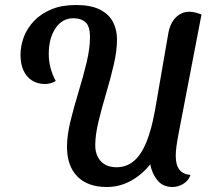

<svg xmlns="http://www.w3.org/2000/svg" viewBox="-20 -726 834 768"><path d="M407 22Q331 22 289.5 -20Q248 -62 248 -139Q248 -185 262 -242Q276 -299 294.5 -359.5Q313 -420 326.5 -476.5Q340 -533 340 -578Q340 -620 322.5 -636.5Q305 -653 273 -653Q229 -653 202 -613Q175 -573 175 -510Q175 -482 182 -455Q189 -428 203 -402Q193 -396 182 -393Q171 -390 159 -390Q130 -390 107.5 -404.5Q85 -419 73.5 -445Q62 -471 62 -506Q62 -543 75.5 -578.5Q89 -614 117 -643Q145 -672 186.5 -689Q228 -706 284 -706Q343 -706 379 -688Q415 -670 431.5 -639Q448 -608 448 -568Q448 -523 435 -467Q422 -411 404.5 -352.5Q387 -294 374 -240Q361 -186 361 -145Q361 -105 383.5 -81Q406 -57 446 -57Q486 -57 515.5 -82Q545 -107 565.5 -157Q586 -207 600 -285L653 -591Q660 -633 683 -656Q706 -679 738 -679Q749 -679 761 -676Q773 -673 786 -668L695 -195Q688 -159 685.5 -138.5Q683 -118 683 -103Q683 -66 697.5 -47.5Q712 -29 742 -26Q734 -3 713 9.5Q692 22 670 22Q632 22 610 -4.5Q588 -31 581 -69Q549 -28 504 -3Q459 22 407 22Z"/></svg>

Font: Sansita Swashed Light
Style: Regular
Weight: 400
Version: Version 1.003